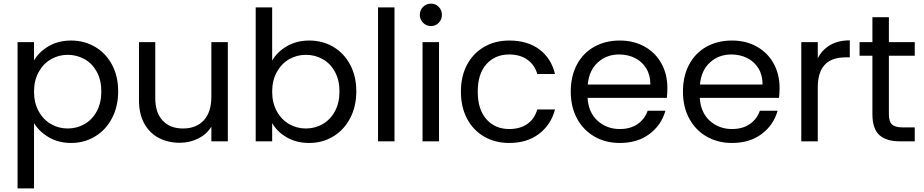

<svg xmlns="http://www.w3.org/2000/svg" viewBox="-20 -781 5108 1061"><path d="M168 -447Q195 -494 248.5 -525.5Q302 -557 373 -557Q446 -557 505.5 -522Q565 -487 599 -423.5Q633 -360 633 -276Q633 -193 599 -128Q565 -63 505.5 -27Q446 9 373 9Q303 9 249.5 -22.5Q196 -54 168 -101V260H77V-548H168ZM540 -276Q540 -338 515 -384Q490 -430 447.5 -454Q405 -478 354 -478Q304 -478 261.5 -453.5Q219 -429 193.5 -382.5Q168 -336 168 -275Q168 -213 193.5 -166.5Q219 -120 261.5 -95.5Q304 -71 354 -71Q405 -71 447.5 -95.5Q490 -120 515 -166.5Q540 -213 540 -276Z M1239 -548V0H1148V-81Q1122 -39 1075.5 -15.5Q1029 8 973 8Q909 8 858 -18.5Q807 -45 777.5 -98Q748 -151 748 -227V-548H838V-239Q838 -158 879 -114.5Q920 -71 991 -71Q1064 -71 1106 -116Q1148 -161 1148 -247V-548Z M1484 -446Q1512 -495 1566 -526Q1620 -557 1689 -557Q1763 -557 1822 -522Q1881 -487 1915 -423.5Q1949 -360 1949 -276Q1949 -193 1915 -128Q1881 -63 1821.5 -27Q1762 9 1689 9Q1618 9 1564.5 -22Q1511 -53 1484 -101V0H1393V-740H1484ZM1856 -276Q1856 -338 1831 -384Q1806 -430 1763.5 -454Q1721 -478 1670 -478Q1620 -478 1577.5 -453.5Q1535 -429 1509.5 -382.5Q1484 -336 1484 -275Q1484 -213 1509.5 -166.5Q1535 -120 1577.5 -95.5Q1620 -71 1670 -71Q1721 -71 1763.5 -95.5Q1806 -120 1831 -166.5Q1856 -213 1856 -276Z M2160 -740V0H2069V-740Z M2362 -637Q2336 -637 2318 -655Q2300 -673 2300 -699Q2300 -725 2318 -743Q2336 -761 2362 -761Q2387 -761 2404.5 -743Q2422 -725 2422 -699Q2422 -673 2404.5 -655Q2387 -637 2362 -637ZM2406 -548V0H2315V-548Z M2527 -275Q2527 -360 2561 -423.5Q2595 -487 2655.5 -522Q2716 -557 2794 -557Q2895 -557 2960.5 -508Q3026 -459 3047 -372H2949Q2935 -422 2894.5 -451Q2854 -480 2794 -480Q2716 -480 2668 -426.5Q2620 -373 2620 -275Q2620 -176 2668 -122Q2716 -68 2794 -68Q2854 -68 2894 -96Q2934 -124 2949 -176H3047Q3025 -92 2959 -41.5Q2893 9 2794 9Q2716 9 2655.5 -26Q2595 -61 2561 -125Q2527 -189 2527 -275Z M3668 -295Q3668 -269 3665 -240H3227Q3232 -159 3282.5 -113.5Q3333 -68 3405 -68Q3464 -68 3503.5 -95.5Q3543 -123 3559 -169H3657Q3635 -90 3569 -40.5Q3503 9 3405 9Q3327 9 3265.5 -26Q3204 -61 3169 -125.5Q3134 -190 3134 -275Q3134 -360 3168 -424Q3202 -488 3263.5 -522.5Q3325 -557 3405 -557Q3483 -557 3543 -523Q3603 -489 3635.5 -429.5Q3668 -370 3668 -295ZM3574 -314Q3574 -366 3551 -403.5Q3528 -441 3488.5 -460.5Q3449 -480 3401 -480Q3332 -480 3283.5 -436Q3235 -392 3228 -314Z M4288 -295Q4288 -269 4285 -240H3847Q3852 -159 3902.5 -113.5Q3953 -68 4025 -68Q4084 -68 4123.5 -95.5Q4163 -123 4179 -169H4277Q4255 -90 4189 -40.5Q4123 9 4025 9Q3947 9 3885.5 -26Q3824 -61 3789 -125.5Q3754 -190 3754 -275Q3754 -360 3788 -424Q3822 -488 3883.5 -522.5Q3945 -557 4025 -557Q4103 -557 4163 -523Q4223 -489 4255.5 -429.5Q4288 -370 4288 -295ZM4194 -314Q4194 -366 4171 -403.5Q4148 -441 4108.5 -460.5Q4069 -480 4021 -480Q3952 -480 3903.5 -436Q3855 -392 3848 -314Z M4499 -459Q4523 -506 4567.5 -532Q4612 -558 4676 -558V-464H4652Q4499 -464 4499 -298V0H4408V-548H4499Z M4892 -473V-150Q4892 -110 4909 -93.5Q4926 -77 4968 -77H5035V0H4953Q4877 0 4839 -35Q4801 -70 4801 -150V-473H4730V-548H4801V-686H4892V-548H5035V-473Z"/></svg>

Font: DVN-Poppins
Style: Regular
Weight: 400
Designer: Ninad Kale (Devanagari), Jonny Pinhorn (Latin)
Foundry: Indian Type Foundry
Version: 4.004